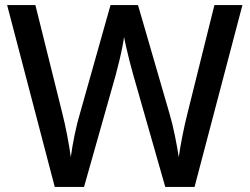

<svg xmlns="http://www.w3.org/2000/svg" viewBox="-20 -734 981 754"><path d="M932 -714 744 0H629L503 -441Q496 -465 488.5 -495Q481 -525 475 -551.5Q469 -578 467 -589Q466 -578 461 -552Q456 -526 448.5 -495Q441 -464 434 -438L310 0H195L8 -714H119L224 -292Q235 -249 244 -201.5Q253 -154 258 -117Q263 -155 273 -204Q283 -253 295 -292L414 -714H522L645 -290Q657 -250 667 -200.5Q677 -151 682 -117Q687 -153 696.5 -201Q706 -249 717 -292L822 -714Z"/></svg>

Font: Noto Sans Gurmukhi Medium
Style: Regular
Weight: 500
Designer: Jelle Bosma - Monotype Design Team
Foundry: Monotype Imaging Inc.
Version: Version 2.004; ttfautohint (v1.8.4.7-5d5b)